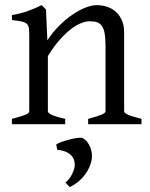

<svg xmlns="http://www.w3.org/2000/svg" viewBox="-20 -489 592 756"><path d="M327.1 0V-21Q362.3 -30.3 378.9 -37.1Q395.5 -43.9 395.5 -50.8V-309.1Q395.5 -338.9 392.1 -357.4Q388.7 -376 381.3 -386.7Q374 -397.5 362.1 -401.4Q350.1 -405.3 333 -405.3Q317.9 -405.3 299.3 -397.9Q280.8 -390.6 259.5 -374.5Q238.3 -358.4 215.1 -332.3Q191.9 -306.2 168.5 -268.1V-50.8Q168.5 -43.5 186.8 -35.6Q205.1 -27.8 236.8 -21V0H26.9V-21Q59.1 -29.3 77.1 -35.9Q95.2 -42.5 95.2 -50.8V-347.2Q95.2 -366.2 93.8 -377.4Q92.3 -388.7 85.7 -395Q79.1 -401.4 65.4 -404.3Q51.8 -407.2 26.9 -410.2V-429.7Q60.1 -435.1 88.4 -445.1Q116.7 -455.1 144 -468.8L161.1 -451.7L166.5 -330.1Q188 -362.8 213.9 -388.4Q239.7 -414.1 266.1 -431.9Q292.5 -449.7 317.1 -459.2Q341.8 -468.8 360.8 -468.8Q381.8 -468.8 401.4 -462.4Q420.9 -456.1 435.8 -442.9Q450.7 -429.7 459.7 -409.4Q468.8 -389.2 468.8 -361.8V-50.8Q468.8 -43.9 483.6 -37.4Q498.5 -30.8 537.1 -21V0ZM340.8 140.6Q338.4 154.3 331.8 169.4Q325.2 184.6 314.7 198.7Q304.2 212.9 289.1 225.6Q273.9 238.3 254.4 247.6L237.3 229.5Q243.7 225.6 250.2 217.5Q256.8 209.5 262 200Q267.1 190.4 270.5 180.4Q273.9 170.4 274.4 162.1Q274.9 151.4 271.5 141.1Q268.1 130.9 259.8 122.3Q251.5 113.8 238 108.2Q224.6 102.5 205.6 101.1L201.2 80.1Q205.6 76.2 219.2 71Q232.9 65.9 249 61.5Q265.1 57.1 280.3 54.7Q295.4 52.2 303.2 53.7Q315.4 59.6 323.7 70.3Q332 81.1 336.4 93.3Q340.8 105.5 341.8 117.9Q342.8 130.4 340.8 140.6Z"/></svg>

Font: Gentium Plus Eur
Style: Regular
Weight: 400
Designer: J. Victor Gaultney, Annie Olsen, Iska Routamaa, Becca Hirsbrunner
Foundry: SIL International
Version: Version 5.000